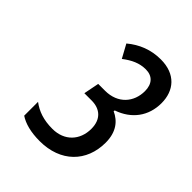

<svg xmlns="http://www.w3.org/2000/svg" viewBox="-140 -931 598 598"><g transform="rotate(45 159.5 -631.5)"><path d="M134 -408C226 -408 283 -466 283 -550C283 -596 262 -623 231 -637L232 -641C287 -660 319 -703 319 -760C319 -815 286 -855 221 -855C178 -855 141 -840 110 -814L134 -770C159 -789 182 -800 210 -800C239 -800 256 -782 256 -750C256 -702 224 -663 167 -663H137L127 -612H159C196 -612 221 -591 221 -549C221 -499 188 -463 135 -463C96 -463 68 -473 44 -491V-430C65 -416 95 -408 134 -408Z"/></g></svg>

Font: Noto Sans ExtraCondensed
Style: Italic
Weight: 400
Width: 2
Italic angle: -12°
Designer: Monotype Design Team
Foundry: Monotype Imaging Inc.
Version: Version 2.013